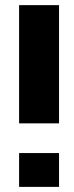

<svg xmlns="http://www.w3.org/2000/svg" viewBox="-20 -731 291 751"><path d="M54.7 -248.5V-710.9H210.9V-248.5ZM54.7 0V-132.3H210.9V0Z"/></svg>

Font: Roboto Slab ExtraBold
Style: Regular
Weight: 800
Designer: Google
Version: Version 2.001; ttfautohint (v1.8.3)